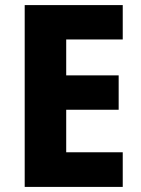

<svg xmlns="http://www.w3.org/2000/svg" viewBox="-20 -734 552 754"><path d="M462 0H77V-714H462V-579H240V-438H446V-303H240V-136H462Z"/></svg>

Font: Noto Sans Sinhala SemiCondensed ExtraBold
Style: Regular
Weight: 800
Width: 4
Designer: Jelle Bosma - Monotype Design Team
Foundry: Monotype Imaging Inc.
Version: Version 2.006; ttfautohint (v1.8.4.7-5d5b)